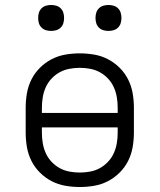

<svg xmlns="http://www.w3.org/2000/svg" viewBox="-20 -742 640 770"><path d="M300 8Q271 8 242 3Q213 -2 187 -15.5Q161 -29 140 -50Q119 -71 106 -97Q93 -123 88 -152Q83 -181 83 -210V-310Q83 -339 88 -368Q93 -397 106 -423Q119 -449 140 -470Q161 -491 187 -504.5Q213 -518 242 -523Q271 -528 300 -528Q329 -528 358 -523Q387 -518 413 -504.5Q439 -491 460 -470Q481 -449 494 -423Q507 -397 512 -368Q517 -339 517 -310V-210Q517 -181 512 -152Q507 -123 494 -97Q481 -71 460 -50Q439 -29 413 -15.5Q387 -2 358 3Q329 8 300 8ZM148 -289H452V-310Q452 -331 448.5 -352Q445 -373 436.5 -392Q428 -411 413.5 -426.5Q399 -442 381 -452Q363 -462 342 -466Q321 -470 300 -470Q279 -470 258 -466Q237 -462 219 -452Q201 -442 186.5 -426.5Q172 -411 163.5 -392Q155 -373 151.5 -352Q148 -331 148 -310ZM300 -50Q321 -50 342 -54Q363 -58 381 -68Q399 -78 413.5 -93.5Q428 -109 436.5 -128Q445 -147 448.5 -168Q452 -189 452 -210V-231H148V-210Q148 -189 151.5 -168Q155 -147 163.5 -128Q172 -109 186.5 -93.5Q201 -78 219 -68Q237 -58 258 -54Q279 -50 300 -50ZM415 -618Q404 -618 394 -621Q384 -624 376.5 -631.5Q369 -639 366 -649Q363 -659 363 -670Q363 -681 366 -691Q369 -701 376.5 -708.5Q384 -716 394 -719Q404 -722 415 -722Q426 -722 436 -719Q446 -716 453.5 -708.5Q461 -701 464 -691Q467 -681 467 -670Q467 -659 464 -649Q461 -639 453.5 -631.5Q446 -624 436 -621Q426 -618 415 -618ZM185 -618Q174 -618 164 -621Q154 -624 146.5 -631.5Q139 -639 136 -649Q133 -659 133 -670Q133 -681 136 -691Q139 -701 146.5 -708.5Q154 -716 164 -719Q174 -722 185 -722Q196 -722 206 -719Q216 -716 223.5 -708.5Q231 -701 234 -691Q237 -681 237 -670Q237 -659 234 -649Q231 -639 223.5 -631.5Q216 -624 206 -621Q196 -618 185 -618Z"/></svg>

Font: Iosevka Aile Light
Style: Regular
Weight: 300
Designer: Belleve Invis
Foundry: Belleve Invis
Version: Version 27.3.5; ttfautohint (v1.8.4)